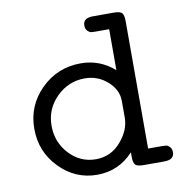

<svg xmlns="http://www.w3.org/2000/svg" viewBox="-72 -680 728 755"><g transform="rotate(-10 291.5 -302.5)"><path d="M43.9 -214.8Q43.9 -307.6 109.4 -372.3Q174.8 -437 268.1 -437Q344.2 -437 401.9 -386.2V-549.8H348.1Q335.9 -549.8 329.6 -550.8Q323.2 -551.8 315.7 -559.3Q308.1 -566.9 308.1 -581.1Q308.1 -610.8 348.1 -610.8H431.2Q456.1 -610.8 463.6 -602.5Q471.2 -594.2 471.2 -569.8V-61H524.9Q537.1 -61 543.5 -60.1Q549.8 -59.1 557.4 -51.5Q564.9 -43.9 564.9 -29.8Q564.9 0 524.9 0H441.9Q417 0 409.4 -8.5Q401.9 -17.1 401.9 -41V-58.1Q342.8 5.9 256.8 5.9Q169.9 5.9 106.9 -58.6Q43.9 -123 43.9 -214.8ZM112.8 -214.8Q112.8 -148.9 156.5 -102.1Q200.2 -55.2 262.2 -55.2Q322.3 -55.2 362.1 -101.1Q401.9 -147 401.9 -196.8V-263.2Q401.9 -308.1 363.5 -342Q325.2 -376 272.9 -376Q208 -376 160.4 -328.9Q112.8 -281.7 112.8 -214.8Z"/></g></svg>

Font: CMU Typewriter Text Variable Width
Style: Medium
Weight: 500
Version: Version 0.7.0